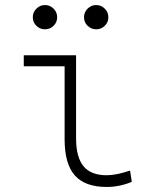

<svg xmlns="http://www.w3.org/2000/svg" viewBox="-20 -739 626 769"><path d="M407.2 9.8Q320.3 9.8 279.5 -36.6Q238.8 -83 238.8 -180.7V-473.6H75.2V-517.6H284.7V-185.5Q284.7 -109.4 314.5 -73.2Q344.2 -37.1 407.2 -37.1Q444.8 -37.1 501 -55.7L507.8 -10.7Q459.5 9.8 407.2 9.8ZM160.2 -621.6Q140.1 -621.6 125.7 -635.7Q111.3 -649.9 111.3 -669.9Q111.3 -689.9 125.7 -704.3Q140.1 -718.8 160.2 -718.8Q180.2 -718.8 194.6 -704.3Q209 -689.9 209 -669.9Q209 -649.9 194.6 -635.7Q180.2 -621.6 160.2 -621.6ZM365.2 -621.6Q345.2 -621.6 330.8 -635.7Q316.4 -649.9 316.4 -669.9Q316.4 -689.9 330.8 -704.3Q345.2 -718.8 365.2 -718.8Q385.3 -718.8 399.7 -704.3Q414.1 -689.9 414.1 -669.9Q414.1 -649.9 399.7 -635.7Q385.3 -621.6 365.2 -621.6Z"/></svg>

Font: Cascadia Mono NF ExtraLight
Style: Regular
Weight: 200
Monospace: yes
Designer: Aaron Bell
Foundry: Saja Typeworks
Version: Version 2404.023; ttfautohint (v1.8.4)